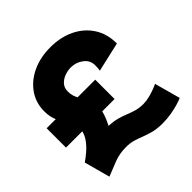

<svg xmlns="http://www.w3.org/2000/svg" viewBox="-194 -909 1097 1097"><g transform="rotate(-45 354.5 -361.0)"><path d="M258.3 -493.2Q258.3 -473.1 262.9 -457.8Q267.6 -442.4 274.4 -429.7H417V-273.4H317.4Q312.5 -252.9 303.7 -231.4Q294.9 -210 284.2 -189Q323.7 -187.5 352.5 -179.4Q381.3 -171.4 405.8 -161.4Q430.2 -151.4 455.6 -144Q481 -136.7 513.7 -136.7Q537.1 -136.7 563.5 -143.3Q589.8 -149.9 611.3 -158.2Q632.8 -166.5 641.6 -171.4L684.6 -14.6Q671.4 -8.3 644.3 -0.2Q617.2 7.8 583 13.7Q548.8 19.5 513.7 19.5Q469.7 19.5 438.5 11.5Q407.2 3.4 381.3 -6.8Q355.5 -17.1 329.1 -25.1Q302.7 -33.2 268.6 -33.2Q216.8 -33.2 174.1 -16.8Q131.3 -0.5 82.5 19.5L40 -137.2Q64.9 -153.8 89.6 -175.5Q114.3 -197.3 132.3 -222.2Q150.4 -247.1 155.8 -273.4H24.4V-429.7H98.1Q91.3 -445.3 87.2 -464.4Q83 -483.4 83 -507.8Q83 -576.2 119.9 -629.2Q156.7 -682.1 220.7 -712.2Q284.7 -742.2 366.7 -742.2Q448.7 -742.2 512.9 -711.2Q577.1 -680.2 614 -623.3Q650.9 -566.4 650.9 -488.3L471.7 -447.3Q471.7 -447.3 473.4 -457.3Q475.1 -467.3 475.1 -488.3Q475.1 -528.8 441.9 -553.5Q408.7 -578.1 366.7 -578.1Q343.8 -578.1 318.4 -569.1Q293 -560.1 275.6 -541.3Q258.3 -522.5 258.3 -493.2Z"/></g></svg>

Font: Giphurs Black
Style: Regular
Weight: 900
Version: Version 0.920; ttfautohint (v1.8.4.7-5d5b)